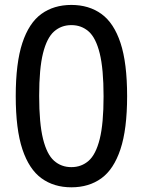

<svg xmlns="http://www.w3.org/2000/svg" viewBox="-20 -770 594 799"><path d="M277 9.5Q204.5 9.5 152.8 -28Q101 -65.5 73.2 -148.8Q45.5 -232 45.5 -370Q45.5 -508 73 -591.2Q100.5 -674.5 152.2 -712Q204 -749.5 277 -749.5Q350 -749.5 402 -712Q454 -674.5 481.5 -591.2Q509 -508 509 -370Q509 -232 481.2 -148.8Q453.5 -65.5 401.8 -28Q350 9.5 277 9.5ZM277 -74.5Q319 -74.5 349 -101Q379 -127.5 395 -191.5Q411 -255.5 411 -369Q411 -483 395 -547.8Q379 -612.5 349 -639Q319 -665.5 277 -665.5Q235 -665.5 205 -639Q175 -612.5 159 -548.5Q143 -484.5 143 -371Q143 -257 159 -192.2Q175 -127.5 205 -101Q235 -74.5 277 -74.5Z"/></svg>

Font: Encode Sans SC Condensed Medium
Style: Regular
Weight: 500
Width: 3
Designer: Multiple Designers
Foundry: Impallari Type
Version: Version 3.002